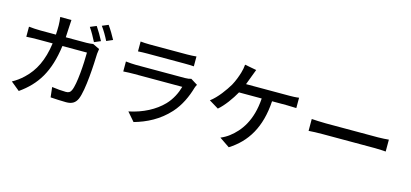

<svg xmlns="http://www.w3.org/2000/svg" viewBox="-70 -1360 4141 1936"><g transform="rotate(15 2000.0 -392.0)"><path d="M760 -791 695 -764C722 -726 755 -666 775 -626L841 -654C821 -693 785 -755 760 -791ZM873 -833 809 -806C837 -769 870 -712 891 -669L956 -697C937 -734 900 -796 873 -833ZM843 -572 773 -606C753 -603 730 -600 704 -600H488C490 -631 492 -664 493 -698C494 -722 496 -759 498 -783H381C385 -759 388 -718 388 -696C388 -662 387 -630 385 -600H224C185 -600 140 -603 102 -607V-502C140 -505 187 -506 224 -506H376C351 -325 290 -204 193 -113C158 -79 114 -48 78 -29L170 46C342 -75 441 -228 478 -506H734C734 -398 721 -172 687 -102C676 -77 660 -68 630 -68C589 -68 536 -73 485 -80L497 25C548 28 606 32 660 32C721 32 755 10 776 -36C820 -134 833 -420 836 -521C837 -534 840 -555 843 -572Z M1228 -754V-651C1256 -653 1292 -654 1324 -654C1381 -654 1656 -654 1712 -654C1746 -654 1786 -653 1811 -651V-754C1786 -751 1745 -749 1713 -749C1655 -749 1381 -749 1324 -749C1291 -749 1254 -751 1228 -754ZM1890 -479 1819 -523C1806 -518 1782 -514 1755 -514C1697 -514 1301 -514 1243 -514C1214 -514 1176 -517 1137 -521V-417C1175 -420 1219 -421 1243 -421C1316 -421 1703 -421 1752 -421C1734 -355 1698 -280 1641 -221C1559 -136 1437 -71 1291 -41L1369 49C1497 13 1624 -50 1727 -164C1801 -246 1846 -347 1874 -444C1876 -453 1884 -468 1890 -479Z M2428 -778 2306 -801C2304 -773 2298 -741 2289 -712C2277 -673 2259 -622 2232 -573C2196 -512 2127 -414 2056 -362L2155 -302C2214 -352 2278 -441 2319 -515H2556C2541 -281 2444 -153 2343 -76C2320 -58 2287 -39 2256 -26L2362 46C2538 -65 2647 -238 2664 -515H2820C2843 -515 2884 -514 2918 -512V-620C2888 -615 2845 -614 2820 -614H2366C2379 -646 2390 -677 2399 -702C2407 -723 2418 -754 2428 -778Z M3097 -446V-322C3131 -325 3191 -327 3246 -327C3339 -327 3708 -327 3790 -327C3834 -327 3880 -323 3902 -322V-446C3877 -444 3838 -440 3790 -440C3709 -440 3339 -440 3246 -440C3192 -440 3130 -444 3097 -446Z"/></g></svg>

Font: Noto Sans CJK TC Medium
Style: Regular
Weight: 500
Designer: Ryoko NISHIZUKA 西塚涼子 (kana, bopomofo & ideographs); Paul D. Hunt (Latin, Greek & Cyrillic); Sandoll Communications 산돌커뮤니
Foundry: Adobe
Version: Version 2.004;hotconv 1.0.118;makeotfexe 2.5.65603